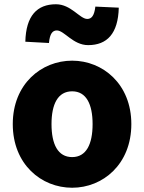

<svg xmlns="http://www.w3.org/2000/svg" viewBox="-20 -868 677 902"><path d="M319 14C463 14 597 -96 597 -285C597 -473 463 -583 319 -583C174 -583 40 -473 40 -285C40 -96 174 14 319 14ZM319 -130C252 -130 222 -190 222 -285C222 -379 252 -439 319 -439C385 -439 415 -379 415 -285C415 -190 385 -130 319 -130ZM394 -656C483 -656 535 -710 538 -832L428 -837C423 -794 410 -779 390 -779C355 -779 314 -848 243 -848C154 -848 102 -794 99 -672L210 -666C214 -710 227 -725 247 -725C282 -725 323 -656 394 -656Z"/></svg>

Font: Noto Sans JP Black
Style: Regular
Weight: 900
Designer: Ryoko NISHIZUKA 西塚涼子 (kana, bopomofo & ideographs); Paul D. Hunt (Latin, Greek & Cyrillic); Sandoll Communications 산돌커뮤니
Foundry: Adobe
Version: Version 2.002;hotconv 1.0.116;makeotfexe 2.5.65601